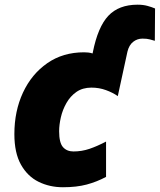

<svg xmlns="http://www.w3.org/2000/svg" viewBox="-20 -785 678 815"><path d="M247.1 9.8Q190.9 9.8 144 -13.2Q97.2 -36.1 69.1 -85.9Q41 -135.7 41 -215.8Q41 -313.5 77.6 -392.1Q114.3 -470.7 180.7 -516.8Q247.1 -563 336.9 -563Q346.2 -563 355 -562Q363.8 -561 373 -558.1L374 -563Q395.5 -670.9 439.9 -718Q484.4 -765.1 564 -765.1Q587.4 -765.1 606 -760Q624.5 -754.9 638.2 -749L637.2 -611.8Q627.9 -614.3 616.2 -617.7Q604.5 -621.1 585 -621.1Q562.5 -621.1 545.2 -607.4Q527.8 -593.8 521 -565.9L480 -377Q458.5 -392.1 429.4 -402.6Q400.4 -413.1 368.2 -413.1Q330.6 -413.1 304.4 -394.8Q278.3 -376.5 262 -347.7Q245.6 -318.8 238.3 -286.9Q231 -254.9 231 -228Q231 -179.2 247.3 -160.6Q263.7 -142.1 292 -142.1Q327.1 -142.1 360.1 -153.3Q393.1 -164.6 430.2 -184.1V-34.2Q391.1 -13.2 348.1 -1.7Q305.2 9.8 247.1 9.8Z"/></svg>

Font: Open Sans ExtraBold
Style: Italic
Weight: 800
Italic angle: -12°
Designer: Monotype Design Team
Foundry: Monotype Imaging Inc.
Version: Version 3.000; ttfautohint (v1.8.4)